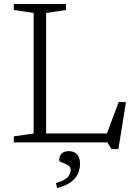

<svg xmlns="http://www.w3.org/2000/svg" viewBox="-20 -718 682 968"><path d="M577 33.5H542L521.5 0H171V-45H549L511.5 -24.5L578.5 -204L615 -203ZM212.5 -652.5V0H49.5V-30.5L149.5 -45V-652.5L49.5 -667.5V-698H312.5V-667.5ZM262 204.5Q305 193 320.8 175.8Q336.5 158.5 336.5 138.5Q336.5 126 327.8 118.8Q319 111.5 307.5 107.2Q296 103 287.2 99Q278.5 95 278.5 89.5Q278.5 68.5 291 56.2Q303.5 44 328.5 44Q352 44 367.8 59.2Q383.5 74.5 383.5 109Q383.5 132 374.2 155Q365 178 340.2 197.8Q315.5 217.5 268 230.5Z"/></svg>

Font: Newsreader 9pt Light
Style: Regular
Weight: 300
Designer: Hugues Gentile
Foundry: Production Type
Version: Version 1.003